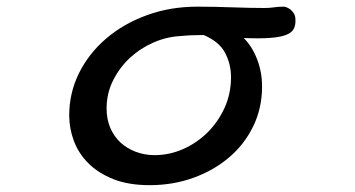

<svg xmlns="http://www.w3.org/2000/svg" viewBox="-20 -500 1040 562"><path d="M693.4 -388.7Q718.8 -363.3 732.9 -325.7Q747.1 -288.1 747.1 -247.1Q747.1 -183.6 721.2 -130.4Q695.3 -77.1 650.4 -39.1Q605.5 -1 545.9 20.5Q486.3 42 418 42Q356.4 42 312 24.4Q267.6 6.8 238.8 -22Q210 -50.8 196.3 -87.4Q182.6 -124 182.6 -162.1Q182.6 -227.5 210.9 -285.2Q239.3 -342.8 289.6 -386.2Q339.8 -429.7 408.7 -455.1Q477.5 -480.5 557.6 -480.5Q581.1 -480.5 607.9 -480Q634.8 -479.5 660.6 -478.5Q686.5 -477.5 710.4 -477.1Q734.4 -476.6 752.9 -476.6Q769.5 -476.6 781.7 -478.5Q793.9 -480.5 811.5 -480.5Q813.5 -480.5 818.8 -478.5Q824.2 -476.6 830.1 -472.2Q835.9 -467.8 840.3 -460.4Q844.7 -453.1 844.7 -443.4Q845.7 -427.7 840.3 -416.5Q835 -405.3 818.8 -398.4Q802.7 -391.6 772.5 -389.2Q742.2 -386.7 693.4 -388.7ZM576.2 -397.5Q538.1 -397.5 508.8 -394.5Q468.8 -392.6 430.2 -376Q391.6 -359.4 360.8 -331.1Q330.1 -302.7 311 -264.6Q292 -226.6 292 -182.6Q292 -151.4 302.7 -126Q313.5 -100.6 332.5 -83Q351.6 -65.4 377.4 -55.7Q403.3 -45.9 432.6 -45.9Q475.6 -45.9 515.6 -63.5Q555.7 -81.1 586.9 -111.8Q618.2 -142.6 637.2 -184.1Q656.2 -225.6 656.2 -274.4Q656.2 -311.5 639.2 -344.7Q622.1 -377.9 576.2 -397.5Z"/></svg>

Font: JasonHandwriting4
Style: Regular
Weight: 400
Version: Version 1.01.21